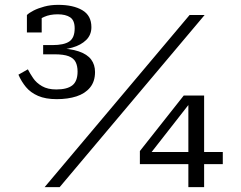

<svg xmlns="http://www.w3.org/2000/svg" viewBox="-20 -772 996 792"><path d="M212 -403Q177 -403 153.5 -416.5Q130 -430 116.5 -450Q103 -470 95 -486L56 -464Q68 -436 87 -413Q106 -390 137 -376.5Q168 -363 214 -363Q260 -363 295.5 -374.5Q331 -386 351.5 -411Q372 -436 372 -475Q372 -505 356 -526.5Q340 -548 305 -560Q270 -572 212 -573L201 -565Q244 -566 279 -576Q314 -586 335.5 -607Q357 -628 357 -660Q357 -708 319.5 -730Q282 -752 220 -752Q189 -752 163 -745Q137 -738 118.5 -728.5Q100 -719 91 -710V-638H152V-708Q145 -707 139.5 -702.5Q134 -698 131 -692Q128 -686 124 -678Q139 -692 162.5 -702.5Q186 -713 218 -713Q251 -713 269.5 -700.5Q288 -688 288 -655Q288 -616 266 -601Q244 -586 196 -586H158V-548H204Q243 -548 263.5 -540Q284 -532 292 -516Q300 -500 300 -477Q300 -437 278.5 -420Q257 -403 212 -403ZM762 -710H824L226 0H164ZM557 -95V-149L738 -378H776L765 -349L582 -115L585 -145H899V-95ZM822 0H757V-357L760 -378H822Z"/></svg>

Font: Roboto Serif 20pt Light
Style: Regular
Weight: 300
Version: Version 1.008